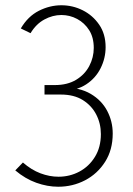

<svg xmlns="http://www.w3.org/2000/svg" viewBox="-20 -702 506 729"><path d="M201 7Q160 7 118 -8Q76 -23 38 -55L67 -85Q99 -57 133.5 -44Q168 -31 202 -31Q245 -31 281.5 -50.5Q318 -70 340.5 -106.5Q363 -143 363 -193Q363 -233 345.5 -267Q328 -301 294.5 -322Q261 -343 211 -343H149V-379H188Q236 -379 269 -399Q302 -419 319 -451.5Q336 -484 336 -520Q336 -560 318.5 -587.5Q301 -615 273 -630Q245 -645 213 -645Q180 -645 148.5 -628Q117 -611 96 -576L59 -594Q86 -640 127.5 -661Q169 -682 213 -682Q256 -682 294 -663Q332 -644 356.5 -608.5Q381 -573 381 -523Q381 -481 362 -443Q343 -405 307 -381.5Q271 -358 221 -358V-370Q283 -370 324.5 -345.5Q366 -321 387 -281Q408 -241 408 -195Q408 -133 379 -87.5Q350 -42 303 -17.5Q256 7 201 7Z"/></svg>

Font: Yaldevi ExtraLight
Style: Regular
Weight: 200
Designer: Sol Matas, Rajitha Manaperi, Kosala Senevirathne
Foundry: Mooniak
Version: Version 1.100